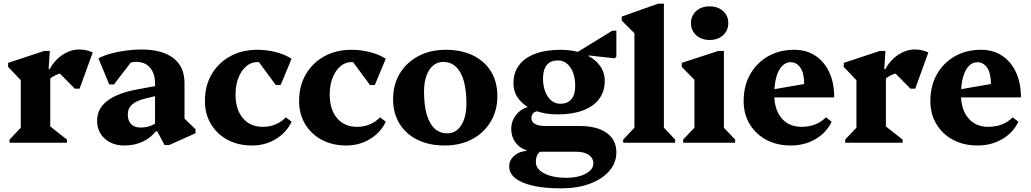

<svg xmlns="http://www.w3.org/2000/svg" viewBox="-20 -785 5671 1056"><path d="M32.4 0V-17.2L110.4 -99.6L94.4 -71.6V-374L137.4 -299L24.6 -417V-439.2L223 -504.8H254L247.4 -404.4H256.4V-71.2L240.6 -102L348.4 -17.2V0ZM240 -337.2 241.4 -404.4H252.4Q280.4 -454.6 324.4 -483.7Q368.4 -512.8 415.4 -512.8Q456.6 -512.8 490 -496.4L417.8 -297.4H391.4L276 -414.4L389.8 -391.6Q338 -391.6 300.1 -377.7Q262.2 -363.8 240 -337.2Z M885 12.8 845.2 -62.2H832.8V-323.4Q832.8 -380.6 805.5 -412.7Q778.2 -444.8 729 -444.8Q701 -444.8 676.3 -431.1Q651.6 -417.4 636.6 -393L637.8 -489H736L607 -320.8H580.6L521.6 -463.6Q546.2 -478 584.9 -489Q623.6 -500 668.5 -506.4Q713.4 -512.8 756.4 -512.8Q872.2 -512.8 933.5 -465.6Q994.8 -418.4 994.8 -328.4V-100.2L952.2 -174L1055.2 -74.2V-52L910 12.8ZM663.6 15.2Q597.8 15.2 555.9 -22.8Q514 -60.8 514 -121Q514 -252 733.8 -293L856.2 -315.6V-262L781.8 -243.6Q729.6 -231.2 706.2 -210Q682.8 -188.8 682.8 -154.6Q682.8 -120.8 701.4 -102.2Q720 -83.6 752.8 -83.6Q809.2 -83.6 847.8 -116.2V-62.2H836.8Q806.4 -24.4 762.1 -4.6Q717.8 15.2 663.6 15.2Z M1366.2 15.2Q1290 15.2 1231.7 -16Q1173.4 -47.2 1140.2 -102.6Q1107 -158 1107 -229.2Q1107 -312.4 1143.7 -375.7Q1180.4 -439 1245.4 -475.1Q1310.4 -511.2 1395.4 -511.2Q1447.2 -511.2 1497.2 -498.3Q1547.2 -485.4 1583.8 -462L1523.4 -317.4H1497L1381 -474.4H1469.6V-413.8Q1442.2 -443.6 1395.2 -443.6Q1361.2 -443.6 1334 -420.2Q1306.8 -396.8 1291.1 -356.8Q1275.4 -316.8 1275.4 -265.2Q1275.4 -183.2 1315.7 -135.3Q1356 -87.4 1425.6 -87.4Q1500.4 -87.4 1552.4 -139.6L1584 -115.6Q1555.2 -55.4 1496.9 -20.1Q1438.6 15.2 1366.2 15.2Z M1884.2 15.2Q1808 15.2 1749.7 -16Q1691.4 -47.2 1658.2 -102.6Q1625 -158 1625 -229.2Q1625 -312.4 1661.7 -375.7Q1698.4 -439 1763.4 -475.1Q1828.4 -511.2 1913.4 -511.2Q1965.2 -511.2 2015.2 -498.3Q2065.2 -485.4 2101.8 -462L2041.4 -317.4H2015L1899 -474.4H1987.6V-413.8Q1960.2 -443.6 1913.2 -443.6Q1879.2 -443.6 1852 -420.2Q1824.8 -396.8 1809.1 -356.8Q1793.4 -316.8 1793.4 -265.2Q1793.4 -183.2 1833.7 -135.3Q1874 -87.4 1943.6 -87.4Q2018.4 -87.4 2070.4 -139.6L2102 -115.6Q2073.2 -55.4 2014.9 -20.1Q1956.6 15.2 1884.2 15.2Z M2425.8 15.2Q2339.4 15.2 2275.8 -16.3Q2212.2 -47.8 2177.1 -105Q2142 -162.2 2142 -239.8Q2142 -319.8 2179 -380.9Q2216 -442 2281.6 -476.6Q2347.2 -511.2 2431.8 -511.2Q2518.4 -511.2 2582.3 -479.7Q2646.2 -448.2 2680.9 -391.1Q2715.6 -334 2715.6 -256.2Q2715.6 -177.2 2678.6 -115.6Q2641.6 -54 2576.5 -19.4Q2511.4 15.2 2425.8 15.2ZM2440.6 -51.6Q2472.8 -51.6 2496 -71.6Q2519.2 -91.6 2532.3 -128.2Q2545.4 -164.8 2545.4 -214.4Q2545.4 -289.8 2530.5 -341Q2515.6 -392.2 2487.1 -418.3Q2458.6 -444.4 2417 -444.4Q2385.6 -444.4 2362 -424.4Q2338.4 -404.4 2325.3 -367.8Q2312.2 -331.2 2312.2 -281.6Q2312.2 -206.4 2327.1 -155.1Q2342 -103.8 2370.5 -77.7Q2399 -51.6 2440.6 -51.6Z M3065.4 251Q2974.8 251 2911.3 236.5Q2847.8 222 2814.2 195.1Q2780.6 168.2 2780.6 130.2Q2780.6 96.2 2807.6 72.2Q2834.6 48.2 2876.2 44.6V7.8H2950.6V49.6Q2927.2 65.8 2927.2 106.6Q2927.2 145 2973.9 169Q3020.6 193 3094.6 193Q3158.6 193 3201 170.5Q3243.4 148 3243.4 114.2Q3243.4 84.6 3218.5 67.1Q3193.6 49.6 3150.2 49.6H2927.6Q2867.4 49.6 2829.6 14.4Q2791.8 -20.8 2791.8 -77Q2791.8 -107.8 2805.8 -133.9Q2819.8 -160 2844.1 -177.8Q2868.4 -195.6 2898.8 -199.6L2944.6 -173.8Q2925.2 -173.8 2914 -163.9Q2902.8 -154 2902.8 -136.2Q2902.8 -114.2 2922.8 -103.1Q2942.8 -92 2981.8 -92H3168Q3263.8 -92 3316.9 -53.9Q3370 -15.8 3370 53Q3370 110.6 3331 155.5Q3292 200.4 3223.6 225.7Q3155.2 251 3065.4 251ZM3045.8 -155.8Q2974.8 -155.8 2920.1 -177.8Q2865.4 -199.8 2834.7 -238.3Q2804 -276.8 2804 -326.8Q2804 -385.6 2834.8 -426.6Q2865.6 -467.6 2923.8 -489.4Q2982 -511.2 3064.4 -511.2Q3135.4 -511.2 3190.1 -489.2Q3244.8 -467.2 3275.5 -428.7Q3306.2 -390.2 3306.2 -340.2Q3306.2 -282.4 3275.4 -240.9Q3244.6 -199.4 3186.4 -177.6Q3128.2 -155.8 3045.8 -155.8ZM3061.8 -214.4Q3101.8 -214.4 3122.7 -239.4Q3143.6 -264.4 3143.6 -312.6Q3143.6 -375.2 3117.2 -413.9Q3090.8 -452.6 3048.4 -452.6Q3008.4 -452.6 2987.5 -427.6Q2966.6 -402.6 2966.6 -354.4Q2966.6 -292.8 2993.1 -253.6Q3019.6 -214.4 3061.8 -214.4ZM3104.4 -466.8 3347.8 -616.4H3370V-473.2L3360.8 -464.2L3217.4 -480.2V-466.8Z M3407.4 0V-17.2L3485.4 -99.6L3469.4 -71.6V-638.2L3512.4 -559.2L3399.6 -671.6V-693.8L3600.4 -765H3631.4V-71.2L3615.6 -99.4L3693.4 -17.2V0Z M3737.4 0V-17.2L3815.4 -99.6L3799.4 -71.6V-378L3842.4 -303L3729.6 -417V-439.2L3930.4 -504.8H3961.4V-71.2L3945.6 -99.4L4023.4 -17.2V0ZM3883 -565.2Q3837.6 -565.2 3809 -591.2Q3780.4 -617.2 3780.4 -657.9Q3780.4 -698.6 3809 -724.3Q3837.6 -750 3883 -750Q3928.4 -750 3957 -724.2Q3985.6 -698.4 3985.6 -657.9Q3985.6 -617.4 3957 -591.3Q3928.4 -565.2 3883 -565.2Z M4329.2 15.2Q4253 15.2 4194.7 -16Q4136.4 -47.2 4103.2 -102.6Q4070 -158 4070 -229.2Q4070 -312.4 4105.6 -375.7Q4141.2 -439 4204 -475.1Q4266.8 -511.2 4348.6 -511.2Q4414.2 -511.2 4463.3 -479.4Q4512.4 -447.6 4540.3 -388.9Q4568.2 -330.2 4568.2 -249.2H4186V-285.2L4403 -323Q4403 -382.4 4382.3 -412.6Q4361.6 -442.8 4328.4 -442.8Q4301.4 -442.8 4280.9 -421.2Q4260.4 -399.6 4249.4 -359.5Q4238.4 -319.4 4238.4 -265.2Q4238.4 -183.2 4278.6 -135.3Q4318.8 -87.4 4388.2 -87.4Q4470.6 -87.4 4522.6 -139.6L4554.2 -115.6Q4525.4 -55.4 4465.5 -20.1Q4405.6 15.2 4329.2 15.2Z M4628.4 0V-17.2L4706.4 -99.6L4690.4 -71.6V-374L4733.4 -299L4620.6 -417V-439.2L4819 -504.8H4850L4843.4 -404.4H4852.4V-71.2L4836.6 -102L4944.4 -17.2V0ZM4836 -337.2 4837.4 -404.4H4848.4Q4876.4 -454.6 4920.4 -483.7Q4964.4 -512.8 5011.4 -512.8Q5052.6 -512.8 5086 -496.4L5013.8 -297.4H4987.4L4872 -414.4L4985.8 -391.6Q4934 -391.6 4896.1 -377.7Q4858.2 -363.8 4836 -337.2Z M5356.2 15.2Q5280 15.2 5221.7 -16Q5163.4 -47.2 5130.2 -102.6Q5097 -158 5097 -229.2Q5097 -312.4 5132.6 -375.7Q5168.2 -439 5231 -475.1Q5293.8 -511.2 5375.6 -511.2Q5441.2 -511.2 5490.3 -479.4Q5539.4 -447.6 5567.3 -388.9Q5595.2 -330.2 5595.2 -249.2H5213V-285.2L5430 -323Q5430 -382.4 5409.3 -412.6Q5388.6 -442.8 5355.4 -442.8Q5328.4 -442.8 5307.9 -421.2Q5287.4 -399.6 5276.4 -359.5Q5265.4 -319.4 5265.4 -265.2Q5265.4 -183.2 5305.6 -135.3Q5345.8 -87.4 5415.2 -87.4Q5497.6 -87.4 5549.6 -139.6L5581.2 -115.6Q5552.4 -55.4 5492.5 -20.1Q5432.6 15.2 5356.2 15.2Z"/></svg>

Font: Platypi Light
Style: Regular
Weight: 300
Designer: David Sargent
Foundry: Bolt Cutter Type
Version: Version 1.200